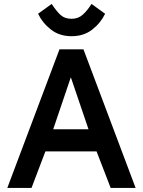

<svg xmlns="http://www.w3.org/2000/svg" viewBox="-20 -932 709 952"><path d="M16.2 0ZM16.2 0H136.2L205 -181.2H458.8L528.8 0H652.5L393.8 -687.5H275ZM243.8 -291.2 331.2 -548.8 418.8 -291.2ZM501.2 -863.8 433.8 -912.5Q412.5 -878.8 390 -858.8Q367.5 -838.8 335 -838.8Q301.2 -838.8 280.6 -857.5Q260 -876.2 236.2 -912.5L168.8 -863.8Q191.2 -817.5 233.1 -785Q275 -752.5 335 -752.5Q395 -752.5 436.9 -785Q478.8 -817.5 501.2 -863.8Z"/></svg>

Font: Cambay
Style: Bold
Weight: 700
Designer: Pooja Saxena
Foundry: Pooja Saxena
Version: Version 1.096;PS 001.096;hotconv 1.0.70;makeotf.lib2.5.58329